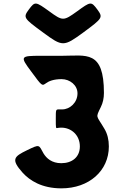

<svg xmlns="http://www.w3.org/2000/svg" viewBox="-20 -1034 671 1053"><path d="M233 -578C248 -589 274 -600 318 -600C363 -600 405 -567 405 -522C405 -471 363 -434 321 -434H303C286 -434 286 -432 286 -382C286 -331 286 -330 295 -332C300 -333 308 -334 316 -334C372 -334 418 -292 418 -231C418 -172 375 -139 316 -139C264 -139 235 -166 219 -192C192 -240 200 -245 128 -210C56 -175 39 -160 104 -87C143 -44 209 -1 317 -1C468 -1 577 -97 577 -231C577 -268 569 -300 553 -327C508 -404 503 -385 533 -447C544 -469 550 -495 550 -524C550 -761 453 -728 320 -728H204C91 -728 89 -725 151 -642C212 -559 210 -562 233 -578ZM513 -983C480 -1027 477 -1026 403 -972C328 -918 324 -918 250 -972C175 -1026 172 -1027 139 -983C106 -938 108 -935 216 -856C323 -777 329 -777 437 -856C544 -935 546 -938 513 -983Z"/></svg>

Font: Hussar Print
Style: Bold
Weight: 700
Foundry: Cannot Into Space Fonts
Version: Version 2.00